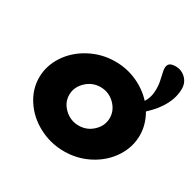

<svg xmlns="http://www.w3.org/2000/svg" viewBox="-148 -828 1025 1007"><g transform="rotate(30 364.0 -324.5)"><path d="M356 -527.8Q424.8 -527.8 486.1 -500.5Q547.4 -473.1 590.8 -425.8Q609.9 -456.1 612.3 -492.9Q614.7 -529.8 607.9 -558.3Q601.1 -586.9 596.4 -611.8Q591.8 -636.7 601.3 -650.4Q610.8 -664.1 642.1 -664.1Q677.7 -664.1 702.9 -639.2Q728 -614.3 728 -578.1Q728 -476.6 624 -380.9Q659.2 -319.8 659.2 -255.9Q659.2 -184.6 618.7 -122.1Q578.1 -59.6 507.8 -22.2Q437.5 15.1 356 15.1Q273.9 15.1 203.1 -22.2Q132.3 -59.6 91.1 -122.1Q49.8 -184.6 49.8 -255.9Q49.8 -327.1 91.1 -389.9Q132.3 -452.6 203.4 -490.2Q274.4 -527.8 356 -527.8ZM268.6 -337.9Q231.9 -302.7 231.9 -255.9Q231.9 -209 268.6 -174.6Q305.2 -140.1 355 -140.1Q404.8 -140.1 440.9 -174.6Q477.1 -209 477.1 -255.9Q477.1 -302.7 440.9 -337.9Q404.8 -373 355 -373Q305.2 -373 268.6 -337.9Z"/></g></svg>

Font: Hussar Preview
Style: Bold
Weight: 700
Foundry: Cannot Into Space Fonts, PlusOne Fonts
Version: Version 2.29RC2 "Millennial"